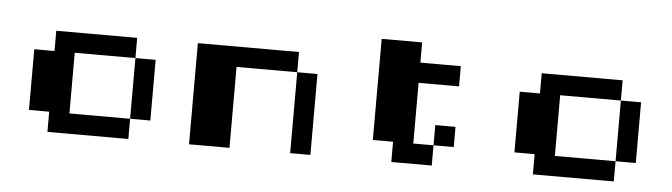

<svg xmlns="http://www.w3.org/2000/svg" viewBox="-34 -483 2068 591"><g transform="rotate(5 1000.0 -187.5)"><path d="M125 -312.5H375V-250H187.5V-62.5H375V0H125V-62.5H62.5V-250H125ZM375 -250H437.5V-62.5H375Z M562.5 -312.5H875V-250H687.5V0H562.5ZM875 -250H937.5V0H875Z M1125 -375H1250V-312.5H1375V-250H1250V-62.5H1312.5V0H1187.5V-62.5H1125ZM1312.5 -125H1375V-62.5H1312.5Z M1625 -312.5H1875V-250H1687.5V-62.5H1875V0H1625V-62.5H1562.5V-250H1625ZM1875 -250H1937.5V-62.5H1875Z"/></g></svg>

Font: Half Eighties
Style: Regular
Weight: 400
Monospace: yes
Designer: Jayvee Enaguas (HarvettFox96)
Version: 20191127.01dev02